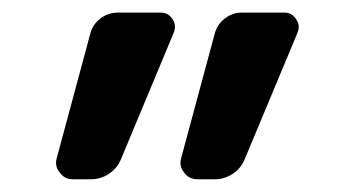

<svg xmlns="http://www.w3.org/2000/svg" viewBox="-20 -565 538 306"><path d="M124 -511.7Q127.9 -526.4 140.1 -535.6Q152.3 -544.9 168 -544.9H236.3Q248 -544.9 254.9 -534.7Q261.7 -524.4 256.8 -512.7L172.9 -311.5Q167 -296.9 153.8 -288.1Q140.6 -279.3 125 -279.3H95.7Q83 -279.3 75.2 -290Q69.3 -296.9 69.3 -305.7Q69.3 -308.6 70.3 -312.5ZM322.3 -511.7Q326.2 -526.4 338.4 -535.6Q350.6 -544.9 365.2 -544.9H433.6Q445.3 -544.9 452.1 -534.2Q456.1 -528.3 456.1 -522.5Q456.1 -517.6 454.1 -512.7L370.1 -311.5Q364.3 -296.9 351.1 -288.1Q337.9 -279.3 322.3 -279.3H294.9Q281.2 -279.3 273.4 -290Q267.6 -296.9 267.6 -305.7Q267.6 -308.6 268.6 -312.5Z"/></svg>

Font: Gen Jyuu GothicL Medium
Style: Regular
Weight: 500
Designer: [Source Han Sans]
Ryoko NISHIZUKA  (kana & ideographs); Paul D. Hunt (Latin, Greek & Cyrillic); Wenlong ZHANG  (bopomofo
Version: Version 1.002.20150607